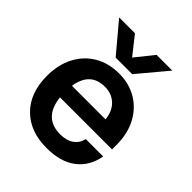

<svg xmlns="http://www.w3.org/2000/svg" viewBox="-203 -838 974 974"><g transform="rotate(45 284.0 -351.5)"><path d="M336 -559.5H217L85.5 -716H199L276 -618.5L354 -716H467ZM36 -247.5Q36 -328 67.5 -388.2Q99 -448.5 155.5 -481.8Q212 -515 287.5 -515Q359.5 -515 415 -481.8Q470.5 -448.5 502 -388.8Q533.5 -329 533.5 -248.5V-217H160Q175 -85 293 -85Q338.5 -85 366.5 -105Q394.5 -125 402.5 -160H527Q512.5 -78 453 -32.5Q393.5 13 294 13Q174.5 13 105.2 -56.8Q36 -126.5 36 -247.5ZM283.5 -416.5Q179 -416.5 161.5 -301.5H402Q397.5 -354.5 365.2 -385.5Q333 -416.5 283.5 -416.5Z"/></g></svg>

Font: Overused Grotesk SemiBold
Style: Regular
Weight: 610
Version: Version 0.004